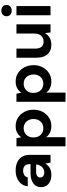

<svg xmlns="http://www.w3.org/2000/svg" viewBox="900 -1663 983 2823"><g transform="rotate(-90 1391.5 -251.5)"><path d="M236 12Q173 12 132 -8.5Q91 -29 71 -63.5Q51 -98 51 -139Q51 -185 74.5 -220Q98 -255 146 -274.5Q194 -294 266 -294H391Q391 -331 381 -355Q371 -379 349.5 -391Q328 -403 294 -403Q256 -403 229 -386Q202 -369 196 -335H64Q70 -390 100.5 -429.5Q131 -469 181.5 -491Q232 -513 295 -513Q366 -513 418 -489Q470 -465 498 -420Q526 -375 526 -309V0H412L397 -77Q386 -57 371 -41Q356 -25 336 -13Q316 -1 291 5.5Q266 12 236 12ZM268 -92Q294 -92 314.5 -101.5Q335 -111 350 -127.5Q365 -144 373.5 -165.5Q382 -187 385 -211V-212H282Q251 -212 231.5 -204Q212 -196 202.5 -182.5Q193 -169 193 -151Q193 -132 202.5 -119Q212 -106 229 -99Q246 -92 268 -92Z M651 220V-501H771L785 -431Q801 -453 823 -471.5Q845 -490 876 -501.5Q907 -513 948 -513Q1019 -513 1073 -478.5Q1127 -444 1158.5 -384.5Q1190 -325 1190 -249Q1190 -174 1158 -115Q1126 -56 1072 -22Q1018 12 948 12Q893 12 852 -8.5Q811 -29 786 -65V220ZM917 -106Q957 -106 987.5 -124Q1018 -142 1035.5 -174.5Q1053 -207 1053 -250Q1053 -292 1035.5 -325Q1018 -358 987.5 -376.5Q957 -395 917 -395Q878 -395 847 -376.5Q816 -358 799 -325.5Q782 -293 782 -250Q782 -208 799 -175Q816 -142 847 -124Q878 -106 917 -106Z M1306 220V-501H1426L1440 -431Q1456 -453 1478 -471.5Q1500 -490 1531 -501.5Q1562 -513 1603 -513Q1674 -513 1728 -478.5Q1782 -444 1813.5 -384.5Q1845 -325 1845 -249Q1845 -174 1813 -115Q1781 -56 1727 -22Q1673 12 1603 12Q1548 12 1507 -8.5Q1466 -29 1441 -65V220ZM1572 -106Q1612 -106 1642.5 -124Q1673 -142 1690.5 -174.5Q1708 -207 1708 -250Q1708 -292 1690.5 -325Q1673 -358 1642.5 -376.5Q1612 -395 1572 -395Q1533 -395 1502 -376.5Q1471 -358 1454 -325.5Q1437 -293 1437 -250Q1437 -208 1454 -175Q1471 -142 1502 -124Q1533 -106 1572 -106Z M2148 12Q2086 12 2042.5 -13.5Q1999 -39 1976.5 -89.5Q1954 -140 1954 -214V-501H2088V-227Q2088 -166 2113.5 -134Q2139 -102 2192 -102Q2226 -102 2253 -118Q2280 -134 2295 -164Q2310 -194 2310 -237V-501H2445V0H2326L2316 -82Q2293 -40 2250 -14Q2207 12 2148 12Z M2579 0V-501H2714V0ZM2647 -571Q2610 -571 2587 -592.5Q2564 -614 2564 -647Q2564 -680 2587 -701.5Q2610 -723 2647 -723Q2684 -723 2707.5 -701.5Q2731 -680 2731 -647Q2731 -614 2707.5 -592.5Q2684 -571 2647 -571Z"/></g></svg>

Font: DM Sans 18pt
Style: Bold
Weight: 700
Designer: Colophon Foundry, Jonny Pinhorn
Foundry: Colophon Foundry
Version: Version 4.004;gftools[0.9.30]